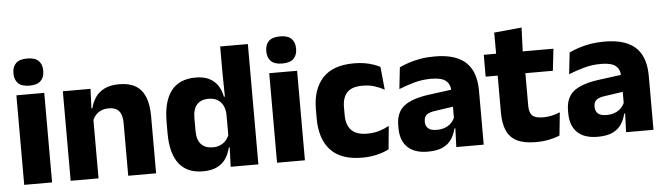

<svg xmlns="http://www.w3.org/2000/svg" viewBox="-45 -862 3641 1050"><g transform="rotate(-5 1775.0 -337.0)"><path d="M51.5 0V-491.5H204.5V0ZM128 -538Q85 -538 65.5 -557.8Q46 -577.5 46 -611V-614.5Q46 -648 65.5 -667.5Q85 -687 128 -687Q170 -687 189.8 -667.5Q209.5 -648 209.5 -614.5V-611Q209.5 -577 189.8 -557.5Q170 -538 128 -538Z M622.5 0V-289Q622.5 -316 615.5 -335.8Q608.5 -355.5 592 -366Q575.5 -376.5 547 -376.5Q523.5 -376.5 505.5 -368.2Q487.5 -360 475.2 -345.8Q463 -331.5 457 -313.5L433.5 -385H459.5Q467.5 -418.5 485.8 -445Q504 -471.5 536 -487.2Q568 -503 617 -503Q672 -503 707 -481.8Q742 -460.5 758.8 -418.5Q775.5 -376.5 775.5 -313.5V0ZM306.5 0V-491.5H458.5L453.5 -368.5L459.5 -354V0Z M1031.5 11.5Q945.5 11.5 901.2 -45Q857 -101.5 857 -213V-273.5Q857 -387 901.5 -445Q946 -503 1036 -503Q1080 -503 1109.5 -488.5Q1139 -474 1156.8 -447.5Q1174.5 -421 1181.5 -385H1223L1187 -286Q1186 -316.5 1175 -337.5Q1164 -358.5 1144.2 -369.8Q1124.5 -381 1096.5 -381Q1054.5 -381 1032.5 -356.5Q1010.5 -332 1010.5 -283V-212.5Q1010.5 -164 1032.8 -139.2Q1055 -114.5 1098.5 -114.5Q1121.5 -114.5 1139.8 -123Q1158 -131.5 1170.8 -146.5Q1183.5 -161.5 1189.5 -180.5L1227 -106.5H1184Q1176.5 -73.5 1159 -46.5Q1141.5 -19.5 1110.5 -4Q1079.5 11.5 1031.5 11.5ZM1185 0 1189.5 -124.5 1187 -150.5V-349.5V-371L1185 -513.5V-660.5H1337V0Z M1439.5 0V-491.5H1592.5V0ZM1516 -538Q1473 -538 1453.5 -557.8Q1434 -577.5 1434 -611V-614.5Q1434 -648 1453.5 -667.5Q1473 -687 1516 -687Q1558 -687 1577.8 -667.5Q1597.5 -648 1597.5 -614.5V-611Q1597.5 -577 1577.8 -557.5Q1558 -538 1516 -538Z M1906.5 13Q1789.5 13 1733 -48.5Q1676.5 -110 1676.5 -221.5V-272.5Q1676.5 -382 1733 -443.5Q1789.5 -505 1906 -505Q1936 -505 1962 -500.8Q1988 -496.5 2010 -489Q2032 -481.5 2048.5 -473L2061 -346.5Q2036.5 -360.5 2007 -369.8Q1977.5 -379 1940.5 -379Q1882.5 -379 1856.5 -351Q1830.5 -323 1830.5 -270V-227.5Q1830.5 -173.5 1858 -144.5Q1885.5 -115.5 1944 -115.5Q1980.5 -115.5 2009.8 -124.2Q2039 -133 2065.5 -147L2053.5 -20Q2027.5 -6 1989.5 3.5Q1951.5 13 1906.5 13Z M2423.5 0 2428 -123 2424.5 -130.5V-284L2423.5 -304Q2423.5 -345 2399.5 -364.5Q2375.5 -384 2319 -384Q2269.5 -384 2225 -371.5Q2180.5 -359 2141 -343L2154 -461.5Q2177.5 -472.5 2206.8 -482.2Q2236 -492 2271.5 -498Q2307 -504 2347.5 -504Q2412 -504 2455.5 -489Q2499 -474 2525 -446.5Q2551 -419 2562.5 -380.8Q2574 -342.5 2574 -296.5V0ZM2267 11.5Q2193.5 11.5 2155.5 -25.5Q2117.5 -62.5 2117.5 -131V-144.5Q2117.5 -217 2162.2 -251.8Q2207 -286.5 2304.5 -299L2436.5 -316.5L2445.5 -224.5L2328.5 -207.5Q2293 -203 2278.5 -191Q2264 -179 2264 -155.5V-152Q2264 -129.5 2278.5 -116.2Q2293 -103 2325 -103Q2353 -103 2373.2 -111.5Q2393.5 -120 2406.5 -133.8Q2419.5 -147.5 2426 -164.5L2447.5 -102.5H2422.5Q2414.5 -70.5 2397.8 -44.5Q2381 -18.5 2349.5 -3.5Q2318 11.5 2267 11.5Z M2860 11Q2794.5 11 2755.8 -8.8Q2717 -28.5 2700 -68Q2683 -107.5 2683 -165.5V-440H2835V-190Q2835 -154 2851.2 -137.2Q2867.5 -120.5 2912 -120.5Q2936.5 -120.5 2960.5 -126Q2984.5 -131.5 3004 -140L2991 -13.5Q2965.5 -2.5 2932.2 4.2Q2899 11 2860 11ZM2617 -369.5V-489.5H2999.5L2986 -369.5ZM2685 -478.5 2684.5 -605.5 2836 -620 2830.5 -478.5Z M3355.5 0 3360 -123 3356.5 -130.5V-284L3355.5 -304Q3355.5 -345 3331.5 -364.5Q3307.5 -384 3251 -384Q3201.5 -384 3157 -371.5Q3112.5 -359 3073 -343L3086 -461.5Q3109.5 -472.5 3138.8 -482.2Q3168 -492 3203.5 -498Q3239 -504 3279.5 -504Q3344 -504 3387.5 -489Q3431 -474 3457 -446.5Q3483 -419 3494.5 -380.8Q3506 -342.5 3506 -296.5V0ZM3199 11.5Q3125.5 11.5 3087.5 -25.5Q3049.5 -62.5 3049.5 -131V-144.5Q3049.5 -217 3094.2 -251.8Q3139 -286.5 3236.5 -299L3368.5 -316.5L3377.5 -224.5L3260.5 -207.5Q3225 -203 3210.5 -191Q3196 -179 3196 -155.5V-152Q3196 -129.5 3210.5 -116.2Q3225 -103 3257 -103Q3285 -103 3305.2 -111.5Q3325.5 -120 3338.5 -133.8Q3351.5 -147.5 3358 -164.5L3379.5 -102.5H3354.5Q3346.5 -70.5 3329.8 -44.5Q3313 -18.5 3281.5 -3.5Q3250 11.5 3199 11.5Z"/></g></svg>

Font: Anek Latin
Style: Bold
Weight: 700
Designer: Yesha Goshar
Foundry: Ek Type
Version: Version 1.003